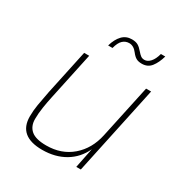

<svg xmlns="http://www.w3.org/2000/svg" viewBox="-171 -851 942 991"><g transform="rotate(30 300.0 -355.5)"><path d="M219 12Q78 12 78 -106Q78 -141 84 -176.5Q90 -212 100 -263L157 -530H187L126 -244Q120 -217 114 -179Q108 -141 108 -108Q108 -65 135.5 -41.5Q163 -18 226 -18Q316 -18 377.5 -71Q439 -124 458 -213L526 -530H556L443 0H416L440 -119Q411 -56 353.5 -22Q296 12 219 12ZM442 -630Q421 -630 408 -637.5Q395 -645 382 -662Q361 -690 334 -690Q312 -690 296 -675Q280 -660 271 -625H245Q257 -667 279.5 -690.5Q302 -714 336 -714Q359 -714 373 -706Q387 -698 402 -680Q413 -667 422 -660.5Q431 -654 444 -654Q462 -654 478 -671.5Q494 -689 503 -723H529Q517 -681 497 -655.5Q477 -630 442 -630Z"/></g></svg>

Font: Geist Mono Thin
Style: Italic
Weight: 100
Italic angle: -12°
Monospace: yes
Designer: Basement.studio, Andrés Briganti, Mateo Zaragoza
Foundry: Basement.studio, Vercel, Andrés Briganti, Guido Ferreyra, Mateo Zaragoza
Version: Version 1.500; ttfautohint (v1.8.4.7-5d5b)